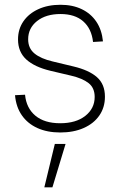

<svg xmlns="http://www.w3.org/2000/svg" viewBox="-20 -551 507 812"><path d="M234.9 9.3Q179.7 9.3 138.2 -9.5Q96.7 -28.3 72.3 -63.5Q47.9 -98.6 43.5 -148.4L85.9 -150.4Q91.3 -93.8 129.6 -61.8Q168 -29.8 234.4 -29.8Q301.3 -29.8 340.8 -61Q380.4 -92.3 380.4 -141.1Q380.4 -179.2 354.7 -199.5Q329.1 -219.7 280.8 -231L193.8 -251.5Q126 -267.6 91.1 -299.6Q56.2 -331.5 56.2 -384.3Q56.2 -427.7 78.9 -460.7Q101.6 -493.7 142.1 -512.2Q182.6 -530.8 235.8 -530.8Q287.1 -530.8 325.7 -512.2Q364.3 -493.7 387.5 -459.2Q410.6 -424.8 415.5 -376L373.5 -373.5Q367.2 -429.7 332 -460.7Q296.9 -491.7 235.8 -491.7Q174.3 -491.7 136.7 -461.9Q99.1 -432.1 99.1 -384.8Q99.1 -346.7 126 -324.7Q152.8 -302.7 203.1 -291L290.5 -270Q356.4 -254.4 390.1 -224.6Q423.8 -194.8 423.8 -142.1Q423.8 -96.7 400.1 -62.5Q376.5 -28.3 333.7 -9.5Q291 9.3 234.9 9.3ZM167.5 241.2 211.9 57.6H257.3L201.7 241.2Z"/></svg>

Font: Inter 28pt ExtraLight
Style: Regular
Weight: 250
Designer: Rasmus Andersson
Foundry: rsms
Version: Version 4.001;git-66647c0bb